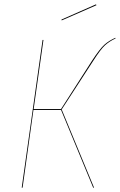

<svg xmlns="http://www.w3.org/2000/svg" viewBox="-20 -864 552 884"><path d="M512 -687Q484 -674 463.5 -655.5Q443 -637 408 -582L264 -360L413 0H409L261 -358H134L84 0H80L176 -680H180L135 -362H261L404 -585Q440 -640 461 -658.5Q482 -677 511 -690ZM424 -840 264 -770 263 -774 422 -844Z"/></svg>

Font: Fira Sans Condensed Four
Style: Italic
Weight: 100
Width: 3
Italic angle: -8°
Designer: bBox Type GmbH & Carrois Corporate GbR & Edenspiekermann AG
Foundry: bBox Type GmbH & Carrois Corporate GbR & Edenspiekermann AG
Version: Version 4.301